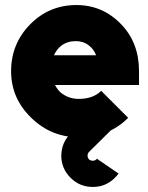

<svg xmlns="http://www.w3.org/2000/svg" viewBox="-20 -532 585 761"><path d="M531 -195V-250Q531 -363 460 -436Q387 -512 283 -512Q175 -512 100 -436Q24 -359 24 -250Q24 -142 104 -65Q183 12 292 12Q412 12 488 -65L381 -172Q349 -140 292 -140Q257 -140 229 -159Q219 -165 211.5 -174.5Q204 -184 198 -195ZM280 -369Q311 -369 332 -352Q351 -338 361 -313H194Q204 -336 223 -351Q247 -369 280 -369ZM450 156 364 97Q363 98 362.5 98.5Q362 99 362 100Q356 105 348 105Q339 105 333 100Q327 93 327 85Q327 81 328.5 77Q330 73 333 70L424 -20H287Q271 -14 261 -4Q223 33 223 86Q223 136 260 173Q296 209 348 209Q399 209 435 173Q439 169 442.5 165Q446 161 450 156Z"/></svg>

Font: Unageo
Style: ExtraBold
Weight: 800
Designer: Richard Sepsi
Foundry: Richard Sepsi
Version: Version 2.000